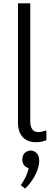

<svg xmlns="http://www.w3.org/2000/svg" viewBox="-20 -845 316 1154"><path d="M130.9 288.6 105 268.1Q115.6 252.8 125.6 234.8Q135.7 216.9 142.6 198.8Q149.5 180.7 151.8 165.5Q132.4 160 123.2 145.8Q114 131.6 114 115.6Q114 87.7 129.5 73.7Q145 59.8 164 59.8Q183.7 59.8 199.7 74.7Q215.7 89.7 215.7 121.3Q215.7 145.8 205.3 175.4Q194.9 205 175.8 234.5Q156.7 264 130.9 288.6ZM88 -109.2V-825H161.9V-117.5Q161.9 -84.2 174.1 -67.7Q186.3 -51.2 209.8 -51.2Q220 -51.2 232.3 -53.7Q244.6 -56.2 258.4 -60.9L259 -2.3Q243.4 3.5 227.6 6.7Q211.8 9.8 195.1 9.8Q146.7 9.8 117.4 -20.3Q88 -50.4 88 -109.2Z"/></svg>

Font: Yaldevi ExtraLight
Style: Regular
Weight: 200
Designer: Sol Matas, Rajitha Manaperi, Kosala Senevirathne
Foundry: Mooniak
Version: Version 1.100